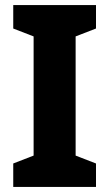

<svg xmlns="http://www.w3.org/2000/svg" viewBox="-20 -734 430 754"><path d="M357 0H32V-92L112 -123V-591L32 -622V-714H357V-622L277 -591V-123L357 -92Z"/></svg>

Font: Noto Sans Khmer UI SemiCondensed ExtraBold
Style: Regular
Weight: 800
Width: 4
Designer: Danh Hong and the Monotype Design Team
Foundry: Monotype Imaging Inc.
Version: Version 2.002; ttfautohint (v1.8.4.7-5d5b)